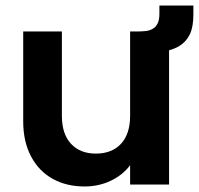

<svg xmlns="http://www.w3.org/2000/svg" viewBox="-20 -668 720 695"><path d="M451 0V-70Q424 -34 380.5 -13.5Q337 7 286 7Q221 7 171 -20.5Q121 -48 92.5 -101.5Q64 -155 64 -229V-554H204V-249Q204 -183 237 -147.5Q270 -112 327 -112Q385 -112 418 -147.5Q451 -183 451 -249V-554H473Q491 -554 506 -555.5Q521 -557 532.5 -563.5Q544 -570 550.5 -583Q557 -596 557 -618V-648H680V-616Q680 -570 667 -543.5Q654 -517 630 -502Q614 -492 592 -486V0Z"/></svg>

Font: Fz Poppins SemBd
Style: Regular
Weight: 600
Designer: Ninad Kale (Devanagari), Jonny Pinhorn (Latin)
Foundry: Indian Type Foundry
Version: Vit hóa bi Vntype.Com & FontZin.Com